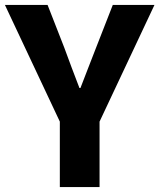

<svg xmlns="http://www.w3.org/2000/svg" viewBox="-28 -763 650 783"><path d="M216 0V-267L-8 -743H166L234 -569Q249 -528 264 -488Q279 -448 296 -404H300Q317 -448 332.5 -488Q348 -528 364 -569L432 -743H602L378 -267V0Z"/></svg>

Font: Noto Sans KR ExtraBold
Style: Regular
Weight: 800
Designer: Ryoko NISHIZUKA  (kana, bopomofo & ideographs); Paul D. Hunt (Latin, Greek & Cyrillic); Sandoll Communications , Soo-you
Foundry: Adobe
Version: Version 2.004-H2;hotconv 1.0.118;makeotfexe 2.5.65603